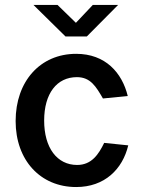

<svg xmlns="http://www.w3.org/2000/svg" viewBox="-20 -744 587 774"><path d="M354 -724 286 -652 212 -724H115L244 -597H330L456 -724ZM287 -527C142 -527 43 -416 43 -256C43 -98 143 10 287 10C402 10 474 -62 497 -158L400 -168C378 -123 350 -79 291 -79C210 -79 158 -148 158 -258C158 -367 209 -433 290 -433C345 -433 367 -395 395 -347L495 -357C472 -451 405 -527 287 -527Z"/></svg>

Font: United Sans SemiBold
Style: Regular
Weight: 600
Designer: Pablo Impallari, Rodrigo Fuenzalida (Modified by Dan O. Williams)
Version: Version 1.000;PS 001.000;hotconv 1.0.88;makeotf.lib2.5.64775